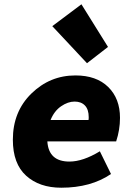

<svg xmlns="http://www.w3.org/2000/svg" viewBox="-20 -864 640 896"><path d="M266 12Q164 12 102 -44Q40 -100 40 -212Q40 -343 126.5 -427.5Q213 -512 332 -512Q430 -512 485 -458Q540 -404 540 -314Q540 -258 522 -204H201Q207 -110 304 -110Q367 -110 446 -158L498 -52Q404 12 266 12ZM216 -304H393Q394 -308 394 -317Q394 -353 376.5 -371.5Q359 -390 328 -390Q297 -390 265 -368Q233 -346 216 -304ZM386 -569 224 -742 360 -844 484 -645Z"/></svg>

Font: TypoPRO Source Code Pro
Style: Italic
Weight: 900
Italic angle: -11°
Monospace: yes
Designer: Paul D. Hunt, Teo Tuominen
Foundry: Adobe Systems Incorporated
Version: Version 1.030;PS 1.0;hotconv 1.0.84;makeotf.lib2.5.63406